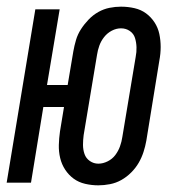

<svg xmlns="http://www.w3.org/2000/svg" viewBox="-25 -548 545 576"><path d="M270 8Q250 8 230.5 3.5Q211 -1 196 -12Q181 -23 170.5 -39Q160 -55 155.5 -74Q151 -93 151.5 -113Q152 -133 155 -154L167 -227H105L68 0H-5L81 -520H154L116 -293H178L195 -394Q198 -411 203 -428Q208 -445 218 -460.5Q228 -476 241 -489.5Q254 -503 270 -512Q286 -521 303.5 -524.5Q321 -528 338 -528Q359 -528 378.5 -523.5Q398 -519 413 -508Q428 -497 438.5 -481Q449 -465 453 -446Q457 -427 457 -407Q457 -387 453 -366L414 -126Q411 -109 405.5 -92Q400 -75 391 -59.5Q382 -44 368.5 -30.5Q355 -17 339 -8Q323 1 305 4.5Q287 8 270 8ZM270 -57Q284 -57 298 -64Q312 -71 321 -83Q330 -95 335 -109Q340 -123 342 -137L382 -377Q385 -392 384.5 -406.5Q384 -421 380 -434Q376 -447 364.5 -455Q353 -463 338 -463Q324 -463 310.5 -456Q297 -449 287.5 -437Q278 -425 273 -411Q268 -397 266 -383L226 -143Q224 -128 224 -113.5Q224 -99 228.5 -86Q233 -73 244.5 -65Q256 -57 270 -57Z"/></svg>

Font: Iosevka
Style: Italic
Weight: 400
Italic angle: -9°
Monospace: yes
Designer: Belleve Invis
Foundry: Belleve Invis
Version: Version 32.5.0; ttfautohint (v1.8.4)